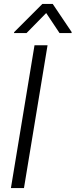

<svg xmlns="http://www.w3.org/2000/svg" viewBox="-20 -958 385 978"><path d="M222.2 -727.5 102.1 0H35.6L155.8 -727.5ZM283.2 -789.6 215.3 -891.6 115.2 -789.6H51.3L52.2 -794.4L195.8 -938H248.5L345.2 -794.4L344.2 -789.6Z"/></svg>

Font: Inter Tight Light
Style: Italic
Weight: 300
Italic angle: -9.39999°
Designer: Rasmus Andersson
Foundry: rsms
Version: Version 3.004